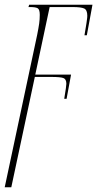

<svg xmlns="http://www.w3.org/2000/svg" viewBox="-47 -556 413 816"><path d="M111 -408Q117 -438 119.5 -456Q122 -474 122 -493Q122 -516 113 -521Q104 -526 82 -526H74L77 -536H346L322 -406H312Q318 -441 320.5 -457.5Q323 -474 323.5 -480Q324 -486 324 -489Q324 -514 310.5 -520Q297 -526 263 -526H164L103 -239H255L236 -136H226Q231 -168 233 -181Q235 -194 235 -200Q235 -220 222 -224.5Q209 -229 172 -229H101L1 240H-27Z"/></svg>

Font: Noto Serif Display ExtraCondensed Thin
Style: Italic
Weight: 100
Width: 2
Italic angle: -12°
Designer: Monotype Design Team
Foundry: Monotype Imaging Inc.
Version: Version 2.009